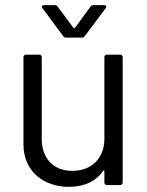

<svg xmlns="http://www.w3.org/2000/svg" viewBox="-20 -718 572 745"><path d="M309 -578 390 -686C395 -692 392 -698 384 -698H344C339 -698 334 -697 331 -692L271 -610C270 -608 266 -608 265 -610L204 -692C201 -697 196 -698 191 -698H151C143 -698 140 -692 145 -686L225 -578C228 -573 233 -572 238 -572H296C301 -572 306 -573 309 -578ZM385 -496V-179C385 -105 336 -55 260 -55C187 -55 142 -104 142 -179V-496C142 -502 138 -506 132 -506H81C75 -506 71 -502 71 -496V-158C71 -51 152 7 247 7C308 7 353 -15 380 -55C382 -58 385 -56 385 -53V-10C385 -4 389 0 395 0H446C452 0 456 -4 456 -10V-496C456 -502 452 -506 446 -506H395C389 -506 385 -502 385 -496Z"/></svg>

Font: Elastic
Style: elastic
Weight: 400
Designer: Jeremy Tribby
Foundry: Tribby Type
Version: Version 1.422;hotconv 1.0.109;makeotfexe 2.5.65596